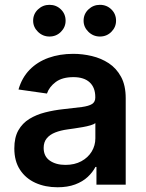

<svg xmlns="http://www.w3.org/2000/svg" viewBox="-20 -780 615 811"><path d="M223 11Q171.2 11 129.8 -7.6Q88.4 -26.3 64.5 -62.9Q40.5 -99.4 40.5 -153.1Q40.5 -199.2 57.5 -229.4Q74.6 -259.6 104 -277.7Q133.5 -295.8 170.6 -305.2Q207.7 -314.6 247.5 -318.9Q295.5 -323.9 325.3 -327.9Q355.1 -332 368.8 -340.7Q382.5 -349.4 382.5 -367.9V-370Q382.5 -410.2 358.7 -432.2Q334.9 -454.2 290.1 -454.2Q242.9 -454.2 215.4 -433.6Q187.9 -413 178.3 -384.9L58.2 -402Q72.4 -451.7 105.1 -485.3Q137.8 -518.8 185 -535.7Q232.2 -552.6 289.4 -552.6Q328.8 -552.6 367.9 -543.3Q407 -534.1 439.3 -513Q471.6 -491.8 491.3 -455.6Q511 -419.4 511 -365.1V0H387.4V-74.9H383.2Q371.4 -52.2 350.3 -32.5Q329.2 -12.8 297.4 -0.9Q265.6 11 223 11ZM256.4 -83.5Q295.1 -83.5 323.5 -98.9Q351.9 -114.3 367.4 -139.9Q382.8 -165.5 382.8 -195.7V-259.9Q376.8 -255 362.4 -250.7Q348 -246.4 330.3 -243.3Q312.5 -240.1 295.1 -237.6Q277.7 -235.1 264.9 -233.3Q236.2 -229.4 213.4 -220.5Q190.7 -211.6 177.6 -195.8Q164.4 -180 164.4 -155.2Q164.4 -119.7 190.3 -101.6Q216.3 -83.5 256.4 -83.5ZM188.9 -625.7Q160.9 -625.7 140.4 -645.6Q120 -665.5 120 -692.5Q120 -720.9 140.4 -740.2Q160.9 -759.6 188.9 -759.6Q217.7 -759.6 237.4 -740.2Q257.1 -720.9 257.1 -692.5Q257.1 -665.5 237.4 -645.6Q217.7 -625.7 188.9 -625.7ZM402 -625.7Q373.9 -625.7 353.5 -645.6Q333.1 -665.5 333.1 -692.5Q333.1 -720.9 353.5 -740.2Q373.9 -759.6 402 -759.6Q430.8 -759.6 450.5 -740.2Q470.2 -720.9 470.2 -692.5Q470.2 -665.5 450.5 -645.6Q430.8 -625.7 402 -625.7Z"/></svg>

Font: InterMG SemiBold
Style: Regular
Weight: 600
Designer: Rasmus Andersson
Foundry: rsms
Version: Version 3.019;December 26, 2023;FontCreator 15.0.0.2955 64-b